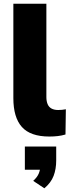

<svg xmlns="http://www.w3.org/2000/svg" viewBox="-20 -725 388 1035"><path d="M246 11Q144 11 98 -40.5Q52 -92 52 -196V-705H230V-202Q230 -180 236.5 -164Q243 -148 257.5 -140Q272 -132 294 -132Q304 -132 314.5 -133Q325 -134 335 -136L333 0Q313 6 291.5 8.5Q270 11 246 11ZM219 290 159 250Q180 231 188.5 211.5Q197 192 197 170L232 190H114V65H283V140Q283 186 269 223Q255 260 219 290Z"/></svg>

Font: Nunito Sans 12pt Black
Style: Regular
Weight: 900
Designer: Vernon Adams
Foundry: Vernon Adams
Version: Version 3.101;gftools[0.9.27]